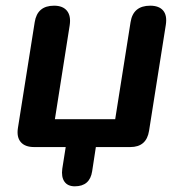

<svg xmlns="http://www.w3.org/2000/svg" viewBox="-20 -517 645 675"><path d="M243 138Q218 138 206.5 121.5Q195 105 199 76L211 0H100Q68 0 53 -17.5Q38 -35 43 -67L102 -439Q111 -497 170 -497Q201 -497 215.5 -479Q230 -461 225 -428L173 -98H385L439 -439Q448 -497 508 -497Q539 -497 553.5 -480Q568 -463 563 -430L504 -57Q495 0 438 0H317L304 85Q296 138 243 138Z"/></svg>

Font: Nunito Variable Extra Light
Style: Italic
Weight: 200
Italic angle: -9°
Designer: Vernon Adams
Foundry: Vernon Adams
Version: Version 3.602